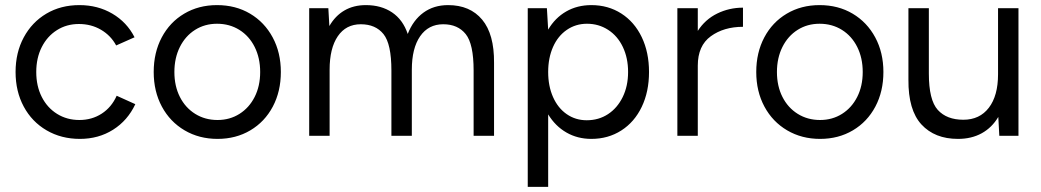

<svg xmlns="http://www.w3.org/2000/svg" viewBox="-20 -532 4079 752"><path d="M41 -250Q41 -326 73 -385.5Q105 -445 161.5 -478.5Q218 -512 291 -512Q363 -512 420 -478.5Q477 -445 507 -386L435 -354Q414 -393 375.5 -415.5Q337 -438 289 -438Q241 -438 203 -414Q165 -390 143.5 -347.5Q122 -305 122 -250Q122 -195 143.5 -152.5Q165 -110 203.5 -86Q242 -62 291 -62Q340 -62 378.5 -87Q417 -112 437 -157L510 -124Q480 -60 423 -24Q366 12 293 12Q220 12 162.5 -21.5Q105 -55 73 -114.5Q41 -174 41 -250Z M582 -250Q582 -326 613.5 -385.5Q645 -445 701.5 -478.5Q758 -512 830 -512Q903 -512 959.5 -478.5Q1016 -445 1048 -385.5Q1080 -326 1080 -250Q1080 -174 1048.5 -114.5Q1017 -55 960.5 -21.5Q904 12 832 12Q760 12 703 -21.5Q646 -55 614 -114.5Q582 -174 582 -250ZM832 -62Q880 -62 918 -86Q956 -110 977.5 -152.5Q999 -195 999 -250Q999 -305 977.5 -348Q956 -391 917.5 -415Q879 -439 830 -439Q782 -439 744 -415Q706 -391 684.5 -348Q663 -305 663 -250Q663 -195 684.5 -152.5Q706 -110 744.5 -86Q783 -62 832 -62Z M1191 -500H1266L1270 -430Q1293 -470 1329 -491Q1365 -512 1413 -512Q1473 -512 1515.5 -483.5Q1558 -455 1577 -399Q1598 -453 1638.5 -482.5Q1679 -512 1735 -512Q1821 -512 1868.5 -455Q1916 -398 1915 -286V0H1835V-256Q1835 -360 1804 -398.5Q1773 -437 1716 -437Q1658 -437 1625.5 -390Q1593 -343 1593 -259V0H1513V-256Q1513 -360 1482 -398.5Q1451 -437 1393 -437Q1335 -437 1303 -390Q1271 -343 1271 -259V0H1191Z M2047 -500H2122L2127 -416Q2154 -462 2197.5 -487Q2241 -512 2296 -512Q2362 -512 2413.5 -479Q2465 -446 2493.5 -386.5Q2522 -327 2522 -250Q2522 -173 2493.5 -113.5Q2465 -54 2413.5 -21Q2362 12 2296 12Q2242 12 2198.5 -13Q2155 -38 2127 -84V200H2047ZM2278 -61Q2325 -61 2361.5 -85Q2398 -109 2419 -152Q2440 -195 2440 -250Q2440 -305 2419.5 -348Q2399 -391 2362 -415Q2325 -439 2279 -439Q2235 -439 2200 -415Q2165 -391 2146 -348Q2127 -305 2127 -250Q2127 -195 2146 -152Q2165 -109 2199.5 -85Q2234 -61 2278 -61Z M2633 -500H2713V-411Q2742 -456 2789 -479Q2836 -502 2890 -502V-427Q2815 -427 2764 -390Q2713 -353 2713 -275V0H2633Z M2942 -250Q2942 -326 2973.5 -385.5Q3005 -445 3061.5 -478.5Q3118 -512 3190 -512Q3263 -512 3319.5 -478.5Q3376 -445 3408 -385.5Q3440 -326 3440 -250Q3440 -174 3408.5 -114.5Q3377 -55 3320.5 -21.5Q3264 12 3192 12Q3120 12 3063 -21.5Q3006 -55 2974 -114.5Q2942 -174 2942 -250ZM3192 -62Q3240 -62 3278 -86Q3316 -110 3337.5 -152.5Q3359 -195 3359 -250Q3359 -305 3337.5 -348Q3316 -391 3277.5 -415Q3239 -439 3190 -439Q3142 -439 3104 -415Q3066 -391 3044.5 -348Q3023 -305 3023 -250Q3023 -195 3044.5 -152.5Q3066 -110 3104.5 -86Q3143 -62 3192 -62Z M3890 -74Q3865 -32 3825 -10Q3785 12 3732 12Q3641 12 3589 -44.5Q3537 -101 3538 -220V-500H3618V-244Q3618 -140 3653 -101.5Q3688 -63 3753 -63Q3817 -63 3853 -110Q3889 -157 3889 -241V-500H3969V0H3894Z"/></svg>

Font: Oak Sans
Style: Regular
Weight: 400
Designer: Erik Kennedy, Walven
Foundry: Erik Kennedy, Walven
Version: Version 1.000